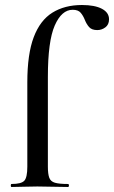

<svg xmlns="http://www.w3.org/2000/svg" viewBox="-20 -746 455 766"><path d="M26 0Q23 0 23 -6Q23 -12 26 -12Q65 -12 77 -25Q89 -38 89 -81V-418Q89 -530 114.5 -597.5Q140 -665 189 -695.5Q238 -726 307 -726Q358 -726 386.5 -711Q415 -696 415 -669Q415 -648 400.5 -637Q386 -626 368 -626Q346 -626 335.5 -638Q325 -650 318.5 -666.5Q312 -683 302 -695Q292 -707 270 -707Q226 -707 198.5 -644.5Q171 -582 171 -439V-81Q171 -52 176.5 -37Q182 -22 199 -17Q216 -12 251 -12Q255 -12 255 -6Q255 0 251 0Q220 0 190 -1Q160 -2 129 -2Q100 -2 74 -1Q48 0 26 0Z"/></svg>

Font: Cormorant Light SemiBold
Style: Regular
Weight: 600
Version: Version 4.000